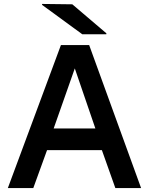

<svg xmlns="http://www.w3.org/2000/svg" viewBox="-20 -960 761 980"><path d="M435.1 -730 700.2 0H568.8L500 -193.8H220.2L149.9 0H20L291 -730ZM194.8 -935.1V-939.9L349.1 -938L522.9 -790V-785.2H399.9ZM253.9 -304.2H466.8L361.8 -610.8Z"/></svg>

Font: Nacelle SemiBold
Style: Regular
Weight: 600
Designer: Sora Sagano
Foundry: Sora Sagano
Version: Version 1.000;FEAKit 1.0